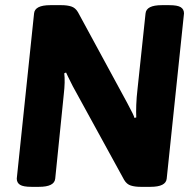

<svg xmlns="http://www.w3.org/2000/svg" viewBox="-20 -722 759 744"><path d="M102 2Q70 2 57.5 -6Q45 -14 45 -30L112 -670Q115 -702 175 -702H218Q240 -702 256 -697Q272 -692 282 -675L473 -323Q488 -295 494 -282.5Q500 -270 501 -265L508 -267Q507 -287 508 -315.5Q509 -344 513 -378L544 -670Q547 -702 607 -702H636Q668 -702 680.5 -694Q693 -686 693 -670L626 -30Q623 2 563 2H525Q503 2 487 -3Q471 -8 461 -25L262 -388Q249 -414 244 -424Q239 -434 236 -441L229 -438Q231 -422 230.5 -401.5Q230 -381 227 -355L194 -30Q191 2 131 2Z"/></svg>

Font: Asap
Style: Bold Italic
Weight: 700
Italic angle: -6°
Designer: Pablo Cosgaya
Foundry: Omnibus-Type
Version: Version 3.001; ttfautohint (v1.8.3)